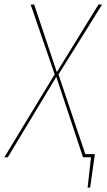

<svg xmlns="http://www.w3.org/2000/svg" viewBox="-42 -701 476 856"><path d="M218.8 -369.1 338.4 -13.7H380.9L359.9 135.3H348.6L363.8 0H328.1L209 -358.4L-7.3 0H-22.5L201.7 -369.6L94.7 -680.7H110.4L211.4 -379.4L397 -680.7H413.1Z"/></svg>

Font: Fira Sans Compressed Hair
Style: Italic
Weight: 100
Width: 3
Italic angle: -8°
Designer: Carrois Corporate & Edenspiekermann AG
Foundry: Carrois Corporate GbR & Edenspiekermann AG
Version: Version 4.203;PS 004.203;hotconv 1.0.88;makeotf.lib2.5.64775